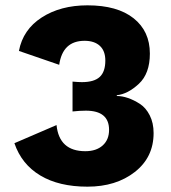

<svg xmlns="http://www.w3.org/2000/svg" viewBox="-20 -690 640 720"><path d="M34 -153 192 -221Q202 -123 300 -123Q341 -123 365 -144.5Q389 -166 389 -203Q389 -275 302 -275Q279 -275 252 -272V-384Q274 -382 287 -382Q333 -382 354 -401.5Q375 -421 375 -463Q375 -499 354.5 -518Q334 -537 297 -537Q215 -537 202 -447L51 -499Q66 -579 136.5 -624.5Q207 -670 308 -670Q420 -670 481 -621.5Q542 -573 542 -489Q542 -414 500.5 -375.5Q459 -337 418 -333V-330Q438 -330 460 -322.5Q482 -315 504.5 -300.5Q527 -286 541.5 -257.5Q556 -229 556 -191Q556 -100 485.5 -45Q415 10 308 10Q201 10 131 -32Q61 -74 34 -153Z"/></svg>

Font: Elaine Sans
Style: Bold
Weight: 700
Designer: Wei Huang
Foundry: Wei Huang
Version: Version 2.001;December 24, 2019;FontCreator 12.0.0.2547 64-b